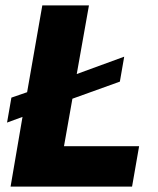

<svg xmlns="http://www.w3.org/2000/svg" viewBox="-20 -688 584 708"><path d="M19 0 63 -257 6 -236 22 -328 80 -348 136 -668H308L263 -415L438 -479L422 -387L247 -324L216 -149H493L467 0Z"/></svg>

Font: Gantari ExtraBold
Style: Italic
Weight: 800
Italic angle: -10°
Designer: Anugrah Pasau
Foundry: Lafontype
Version: Version 1.000